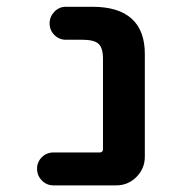

<svg xmlns="http://www.w3.org/2000/svg" viewBox="-20 -568 540 569"><path d="M138.7 -18.6Q118.2 -18.6 104 -33.2Q89.8 -47.9 89.8 -67.9Q89.8 -87.9 104 -102.1Q118.2 -116.2 138.7 -116.2H275.4Q285.2 -116.2 285.2 -126V-393.6Q285.2 -426.8 271.5 -438.5Q258.8 -450.2 223.6 -450.2H174.8Q155.3 -450.2 141.1 -464.4Q127 -478.5 127 -498.5Q127 -518.6 141.1 -533.2Q155.3 -547.9 174.8 -547.9H253.9Q331.1 -547.9 370.1 -512.7Q409.2 -477.5 409.2 -408.2V-103.5Q409.2 -68.4 384.3 -43.5Q359.4 -18.6 324.2 -18.6Z"/></svg>

Font: Rounded-X Mgen+ 2m medium
Style: Regular
Weight: 500
Designer: [Source Han Sans]
Ryoko NISHIZUKA  (kana & ideographs); Paul D. Hunt (Latin, Greek & Cyrillic); Wenlong ZHANG  (bopomofo
Version: Version 1.059.20150602